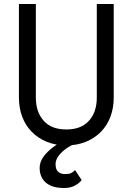

<svg xmlns="http://www.w3.org/2000/svg" viewBox="-20 -720 666 964"><path d="M357 134Q347 144 337 149Q327 154 307 154Q285 154 272 142.5Q259 131 259 104Q259 85 271.5 66.5Q284 48 305 31.5Q326 15 352 4L311 -21Q276 -3 246 19.5Q216 42 197.5 68Q179 94 179 124Q179 153 192.5 176Q206 199 233 211.5Q260 224 302 224Q334 224 356.5 211.5Q379 199 390 184ZM75 -700V-230Q75 -178 91.5 -134Q108 -90 139.5 -58Q171 -26 215 -8Q259 10 313 10Q367 10 411 -8Q455 -26 486.5 -58Q518 -90 534.5 -134Q551 -178 551 -230V-700H466V-230Q466 -158 427 -114Q388 -70 313 -70Q238 -70 199 -114Q160 -158 160 -230V-700Z"/></svg>

Font: Glinicke Jost Regular
Style: Regular
Weight: 400
Version: Version 3.710